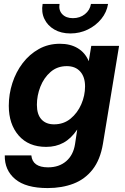

<svg xmlns="http://www.w3.org/2000/svg" viewBox="-20 -750 637 981"><path d="M223.6 210.9Q111.8 210.9 57.4 165Q2.9 119.1 4.4 43.9H140.1Q146 105 225.6 105Q281.7 105 318.1 73.7Q354.5 42.5 363.3 -13.2L374.5 -87.4H374Q343.3 -42 304.4 -20.8Q265.6 0.5 215.8 0.5Q126 0.5 75.4 -57.6Q24.9 -115.7 24.9 -209.5Q24.9 -269 43.2 -325.7Q61.5 -382.3 95.9 -427.5Q130.4 -472.7 178.5 -499.5Q226.6 -526.4 286.1 -526.4Q339.4 -526.4 377.2 -503.7Q415 -481 433.1 -438H433.6L446.3 -515.6H588.4L505.9 -15.1Q492.2 66.4 453.1 116.2Q414.1 166 355.2 188.5Q296.4 210.9 223.6 210.9ZM256.3 -114.7Q305.2 -114.7 340.6 -143.8Q376 -172.9 395.3 -217.3Q414.6 -261.7 414.6 -308.6Q414.6 -356.9 389.9 -384.5Q365.2 -412.1 321.3 -412.1Q272.5 -412.1 238.3 -382.3Q204.1 -352.5 186.3 -307.1Q168.5 -261.7 168.5 -214.4Q168.5 -165.5 191.7 -140.1Q214.8 -114.7 256.3 -114.7ZM339.8 -579.1Q292.5 -579.1 257.8 -599.1Q223.1 -619.1 206.8 -653.3Q190.4 -687.5 197.8 -730H284.2Q278.8 -697.8 298.1 -677.5Q317.4 -657.2 352.5 -657.2Q388.2 -657.2 413.8 -677.5Q439.5 -697.8 444.8 -730H532.2Q525.4 -687.5 497.6 -653.3Q469.7 -619.1 428.5 -599.1Q387.2 -579.1 339.8 -579.1Z"/></svg>

Font: Inter Display
Style: Bold Italic
Weight: 700
Italic angle: -9.39999°
Designer: Rasmus Andersson
Foundry: rsms
Version: Version 4.000;git-a52131595